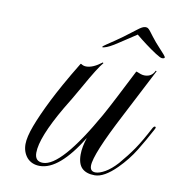

<svg xmlns="http://www.w3.org/2000/svg" viewBox="-61 -523 549 585"><g transform="rotate(10 213.5 -230.0)"><path d="M99 6Q74 6 59 -11Q45 -28 45 -52Q45 -74 58.5 -110Q72 -146 97 -196Q108 -218 125.5 -249.5Q143 -281 168 -322H170Q177 -317 186 -317Q207 -317 234 -338L236 -336Q221 -319 184 -253Q172 -232 161.5 -214Q151 -196 141 -180Q82 -79 82 -32Q82 -5 107 -5Q163 -5 262 -180Q276 -205 295 -242Q314 -279 339 -328H341Q348 -325 354 -323Q360 -321 366 -321Q388 -321 397 -341L400 -340L322 -189Q253 -57 253 -22Q253 -4 270 -4Q282 -4 299.5 -14Q317 -24 336 -45Q360 -73 377.5 -98.5Q395 -124 418 -168Q421 -173 424 -173Q430 -173 424 -163Q406 -129 385.5 -95.5Q365 -62 336 -33Q298 5 269 5Q243 5 229.5 -8Q216 -21 216 -50Q216 -74 226 -103Q159 6 99 6ZM409 -382Q404 -382 388.5 -392Q373 -402 355 -415.5Q337 -429 324 -440Q299 -424 271.5 -405.5Q244 -387 230 -384Q223 -382 224 -385Q225 -387 235.5 -394Q246 -401 260 -410.5Q274 -420 282 -426Q305 -443 319 -454Q333 -465 340 -466Q344 -467 348 -466Q353 -465 361 -454Q369 -443 383 -426Q388 -420 396.5 -411Q405 -402 411.5 -394.5Q418 -387 417 -385Q416 -382 409 -382Z"/></g></svg>

Font: Imperial Script
Style: Regular
Weight: 400
Designer: Robert E. Leuschke
Foundry: Robert E. Leuschke
Version: Version 1.010; ttfautohint (v1.8.3)